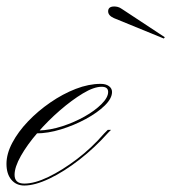

<svg xmlns="http://www.w3.org/2000/svg" viewBox="-65 -564 529 593"><path d="M10 3Q42 3 84.5 -17.5Q127 -38 172.5 -72.5Q218 -107 256 -151L268 -163H278L269 -154Q228 -108 180.5 -71Q133 -34 88 -12.5Q43 9 10 9Q-15 9 -30 -9Q-45 -27 -45 -58Q-45 -89 -27 -123Q-9 -157 21.5 -189Q52 -221 90.5 -247.5Q129 -274 169 -289.5Q209 -305 246 -305Q262 -305 271.5 -298Q281 -291 281 -280Q281 -260 258.5 -238Q236 -216 200 -196.5Q164 -177 123.5 -164.5Q83 -152 46 -152L55 -161Q90 -162 127 -174Q164 -186 196 -204Q228 -222 248.5 -242.5Q269 -263 269 -280Q269 -296 249 -296Q225 -296 191 -275.5Q157 -255 120 -223Q83 -191 51 -154Q19 -117 -0.5 -82.5Q-20 -48 -20 -24Q-20 3 10 3ZM441 -445 287 -508Q269 -516 269 -529Q269 -544 288 -544Q293 -544 299 -542.5Q305 -541 312 -536L444 -449Z"/></svg>

Font: Ballet 24pt
Style: Regular
Weight: 400
Designer: Maximiliano R. Sproviero
Foundry: Omnibus-Type
Version: Version 1.100